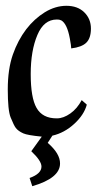

<svg xmlns="http://www.w3.org/2000/svg" viewBox="-20 -456 343 662"><path d="M144.5 36.6Q187.5 73.7 187 107.9Q187 158.2 91.3 186L82 157.7Q123 143.1 123 118.2Q123 98.6 87.9 65.4L124 15.1Q74.7 10.3 60.5 3.9Q43 -3.9 34.7 -14.6Q27.8 -23.4 16.6 -51.3Q6.8 -75.7 6.8 -147.5Q6.8 -217.8 24.4 -268.1Q41.5 -316.9 70.3 -355Q98.1 -391.1 134.3 -413.6Q170.9 -436 209 -436Q247.6 -436 270.5 -413.6Q293.5 -391.1 293.5 -357.4Q293.5 -324.2 277.3 -308.6Q261.7 -293.5 225.6 -289.1Q225.6 -297.4 220.7 -323.7Q211.4 -374 191.4 -385.7Q184.1 -389.2 175.8 -388.7Q131.3 -388.7 108.9 -335.4Q85.9 -281.2 85.9 -200.7Q85.9 -119.1 106 -84Q126.5 -47.9 175.3 -47.9H176.3Q198.7 -47.9 222.7 -64.9Q246.1 -81.5 261.7 -110.8L279.3 -95.2Q270 -60.1 235.8 -28.8Q201.7 2.4 160.6 11.7Z"/></svg>

Font: Neuton Cursive
Style: Regular
Weight: 500
Designer: Brian M Zick
Version: Version 1.43